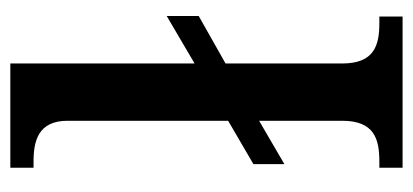

<svg xmlns="http://www.w3.org/2000/svg" viewBox="-234 -566 800 372"><g transform="rotate(-90 166.0 -380.0)"><path d="M27 0H320V-45H307C264 -45 229 -55 229 -117V-343L321 -395V-457L229 -403V-760H27V-715H39C79 -715 118 -706 118 -649V-338L34 -289V-229L118 -278V-117C118 -55 83 -45 39 -45H27Z"/></g></svg>

Font: Noto Serif Gurmukhi Medium
Style: Regular
Weight: 500
Designer: Vaibhav Singh and the Monotype Design Team
Foundry: Monotype Imaging Inc.
Version: Version 2.004